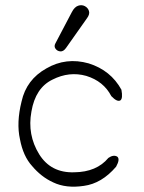

<svg xmlns="http://www.w3.org/2000/svg" viewBox="-20 -704 540 721"><path d="M398 -343Q369 -399 304 -419Q240 -437 177 -405Q113 -374 98 -285Q82 -198 127 -125Q171 -54 259 -57Q343 -58 387 -111Q406 -124 420 -116Q432 -107 416 -78Q362 -15 295 -6Q228 4 180 -19Q156 -30 136.5 -45.5Q117 -61 101 -80Q67 -117 55 -181Q41 -243 61 -323Q79 -405 154 -447Q228 -490 313 -466Q396 -440 436 -367Q442 -334 432 -327Q420 -320 398 -343ZM250 -659Q260 -678 273.5 -682.5Q287 -687 298.5 -681Q310 -675 314 -663Q318 -651 307 -636L228 -524Q218 -510 206.5 -511Q195 -512 188.5 -521Q182 -530 188 -541Z"/></svg>

Font: Yomogi
Style: Regular
Weight: 400
Designer: satsuyako
Foundry: satsuyako
Version: Version 3.100